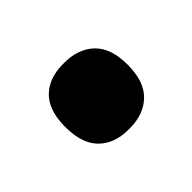

<svg xmlns="http://www.w3.org/2000/svg" viewBox="-48 -423 321 321"><g transform="rotate(45 113.0 -262.0)"><path d="M112.5 -189Q73.5 -189 54.5 -208.2Q35.5 -227.5 35.5 -260.5V-264Q35.5 -297 54.5 -316.8Q73.5 -336.5 112.5 -336.5Q152 -336.5 171.2 -316.8Q190.5 -297 190.5 -264V-260.5Q190.5 -227.5 171.2 -208.2Q152 -189 112.5 -189Z"/></g></svg>

Font: Anek Malayalam Medium
Style: Bold
Weight: 700
Version: Version 1.003